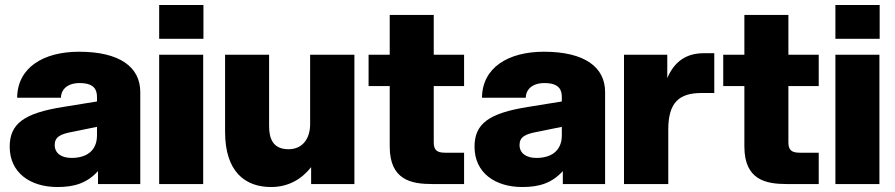

<svg xmlns="http://www.w3.org/2000/svg" viewBox="-20 -740 3600 772"><path d="M374 0H544V-370C544 -470 462 -532 298 -532C154 -532 50 -468 49 -347H225C225 -377 248 -406 300 -406C361 -406 370 -377 370 -349V-332L234 -310C77 -285 19 -243 19 -150C19 -45 102 12 211 12C280 12 330 -4 374 -52ZM200 -157C200 -189 222 -201 272 -210L370 -230V-196C370 -130 323 -105 268 -105C225 -105 200 -125 200 -157Z M620 0H797V-520H620ZM620 -584H798V-720H620Z M1062 -233V-520H885V-210C885 -50 965 12 1070 12C1142 12 1195 -22 1231 -68V0H1405V-520H1227V-241C1227 -183 1197 -140 1140 -140C1078 -140 1062 -182 1062 -233Z M1547 -680V-520H1462V-394H1547V-151C1547 -16 1634 0 1718 0H1846V-126H1769C1733 -126 1724 -140 1724 -169V-394H1846V-520H1724V-680Z M2243 0H2413V-370C2413 -470 2331 -532 2167 -532C2023 -532 1919 -468 1918 -347H2094C2094 -377 2117 -406 2169 -406C2230 -406 2239 -377 2239 -349V-332L2103 -310C1946 -285 1888 -243 1888 -150C1888 -45 1971 12 2080 12C2149 12 2199 -4 2243 -52ZM2069 -157C2069 -189 2091 -201 2141 -210L2239 -230V-196C2239 -130 2192 -105 2137 -105C2094 -105 2069 -125 2069 -157Z M2489 0H2667V-219C2667 -329 2712 -366 2800 -366H2852V-526H2809C2741 -526 2692 -494 2663 -426V-520H2489Z M2973 -680V-520H2888V-394H2973V-151C2973 -16 3060 0 3144 0H3272V-126H3195C3159 -126 3150 -140 3150 -169V-394H3272V-520H3150V-680Z M3339 0H3516V-520H3339ZM3339 -584H3517V-720H3339Z"/></svg>

Font: Aspekta 850
Style: Regular
Weight: 850
Designer: Ivo Dolenc
Version: Version 2.000